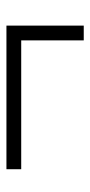

<svg xmlns="http://www.w3.org/2000/svg" viewBox="142 -558 286 611"><g transform="rotate(-90 285.5 -253.0)"><path d="M509 -376V-130H462V-329H52V-376Z"/></g></svg>

Font: BC Sans Light
Style: Regular
Weight: 300
Designer: Monotype Design Team
Foundry: Monotype Imaging Inc.
Version: Version 2.000;GOOG;noto-source:20170915:90ef993387c0